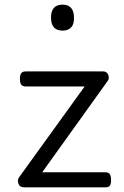

<svg xmlns="http://www.w3.org/2000/svg" viewBox="-20 -808 535 828"><path d="M85 0Q65 0 59.5 -16Q54 -32 62 -43L345 -435H91Q78 -435 72 -442.5Q66 -450 66 -468Q66 -486 72 -493Q78 -500 91 -500H425Q436 -500 442 -493Q448 -486 449 -476Q450 -466 443 -457L162 -65H435Q448 -65 453.5 -57Q459 -49 459 -30Q459 -14 453.5 -7Q448 0 435 0ZM250 -676Q225 -676 212.5 -690Q200 -704 200 -732Q200 -760 212.5 -774Q225 -788 250 -788Q274 -788 286.5 -774Q299 -760 299 -732Q300 -704 287 -690Q274 -676 250 -676Z"/></svg>

Font: Playwrite BE WAL Light
Style: Regular
Weight: 300
Version: Version 1.002